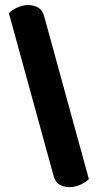

<svg xmlns="http://www.w3.org/2000/svg" viewBox="-20 -689 395 767"><path d="M157.1 -621.5 335 26.2Q322.6 39.3 300.8 49Q278.9 58.7 258.8 58.7Q235.1 58.7 217.8 48.5Q200.4 38.3 193.4 11.4L15.5 -636.4Q28.1 -649.7 49.8 -659.2Q71.6 -668.8 91.7 -668.8Q115.4 -668.8 132.7 -658.6Q150.1 -648.4 157.1 -621.5Z"/></svg>

Font: Baloo Paaji 2
Style: Regular
Weight: 400
Designer: Shuchita Grover, Noopur Datye and Ek Type
Foundry: Ek Type
Version: Version 1.700